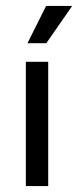

<svg xmlns="http://www.w3.org/2000/svg" viewBox="-20 -624 262 644"><path d="M72.2 -479.2H135.4L222.2 -604.2H134.7ZM66.7 0H141.7V-416.7H66.7Z"/></svg>

Font: Afacad
Style: Regular
Weight: 400
Designer: Kristian Moeller
Foundry: Dicotype
Version: Version 1.000